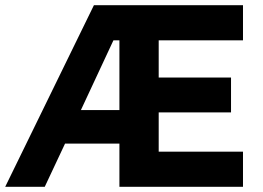

<svg xmlns="http://www.w3.org/2000/svg" viewBox="-21 -718 1009 738"><path d="M438 0V-166H229L151 0H-1L340 -698H913V-563H589V-420H867V-286H589V-135H913V0ZM438 -563H415L290 -295H438Z"/></svg>

Font: Aneliza
Style: Bold
Weight: 700
Designer: Mike Abbink, Paul van der Laan, Pieter van Rosmalen
Foundry: Bold Monday
Version: Version 3.0